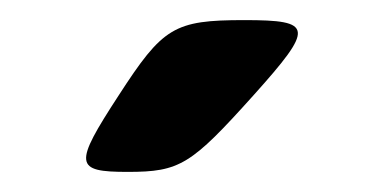

<svg xmlns="http://www.w3.org/2000/svg" viewBox="-20 -770 371 191"><path d="M98 -675C53 -606 54 -599 107 -599C159 -599 170 -606 232 -675C293 -743 292 -750 223 -750C153 -750 142 -743 98 -675Z"/></svg>

Font: Asimov Print
Style: A
Weight: 500
Designer: Google
Version: Version 2.000980: 2014